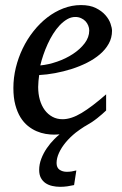

<svg xmlns="http://www.w3.org/2000/svg" viewBox="-20 -513 474 749"><path d="M417 -393.1Q417 -365.7 404.3 -342.8Q391.6 -319.8 369.9 -301.3Q348.1 -282.7 319.6 -268.3Q291 -253.9 259.5 -243.9Q228 -233.9 195.3 -227.8Q162.6 -221.7 132.8 -220.2Q131.3 -210.4 130.1 -196.8Q128.9 -183.1 128.9 -173.8Q128.9 -146.5 135.5 -123.5Q142.1 -100.6 154.5 -83.7Q167 -66.9 184.6 -57.4Q202.1 -47.9 224.1 -47.9Q257.8 -47.9 298.3 -72.3Q338.9 -96.7 394 -145V-82Q379.9 -68.4 359.4 -52Q338.9 -35.6 312.5 -21Q311 -20.5 309.6 -19.5Q292 -8.3 275.4 4.4Q252.9 22.5 236.3 42.5Q219.7 62.5 210.2 83.3Q200.7 104 200.7 123Q200.7 141.1 212.4 149.2Q224.1 157.2 240.7 157.2Q250.5 157.2 259.5 155.8Q268.6 154.3 277.8 151.9L269 209Q256.3 211.9 242.4 213.9Q228.5 215.8 214.8 215.8Q198.7 215.8 183.8 212.4Q168.9 209 157.7 201.4Q146.5 193.8 139.6 181.2Q132.8 168.5 132.8 149.9Q132.8 127.9 141.1 106.2Q149.4 84.5 162.6 65.2Q175.8 45.9 192.4 29.3Q202.1 19.5 212.4 11.2Q201.7 12.2 190.9 12.2Q175.8 12.2 158 9.3Q140.1 6.3 122.6 -1.2Q105 -8.8 88.6 -22Q72.3 -35.2 59.8 -55.4Q47.4 -75.7 39.8 -103.8Q32.2 -131.8 32.2 -169.9Q32.2 -209.5 41.7 -248.8Q51.3 -288.1 68.6 -324Q85.9 -359.9 110.4 -390.9Q134.8 -421.9 164.1 -444.6Q193.4 -467.3 226.8 -480.2Q260.3 -493.2 295.9 -493.2Q330.6 -493.2 353.8 -481.7Q377 -470.2 391.1 -454.1Q405.3 -438 411.1 -420.9Q417 -403.8 417 -393.1ZM328.1 -394Q328.1 -403.8 324.2 -413.3Q320.3 -422.9 313.5 -430.2Q306.6 -437.5 296.4 -442.1Q286.1 -446.8 273.9 -446.8Q257.3 -446.8 242.2 -438Q227.1 -429.2 213.1 -414.6Q199.2 -399.9 187.3 -380.9Q175.3 -361.8 165.8 -340.8Q156.2 -319.8 148.9 -298.3Q141.6 -276.9 137.2 -257.8Q168.9 -260.7 202.9 -272.5Q236.8 -284.2 264.6 -302.5Q292.5 -320.8 310.3 -344.2Q328.1 -367.7 328.1 -394Z"/></svg>

Font: Charis SIL Eur
Style: Italic
Weight: 400
Italic angle: -11°
Foundry: SIL International
Version: Version 5.000